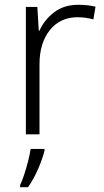

<svg xmlns="http://www.w3.org/2000/svg" viewBox="-20 -561 434 802"><path d="M307 -541Q346 -541 379 -533L370 -480Q338 -489 304 -489Q231 -489 188 -435Q145 -381 145 -292V0H88V-532H136L142 -433H145Q165 -478 206 -509.5Q247 -541 307 -541ZM166 68Q158 101 139.5 144Q121 187 97 221H64V212Q72 196 81 168.5Q90 141 97.5 111.5Q105 82 108 61H166Z"/></svg>

Font: Noto Sans Lao Light
Style: Regular
Weight: 300
Designer: Monotype Design Team
Foundry: Monotype Imaging Inc.
Version: Version 2.003; ttfautohint (v1.8.4.7-5d5b)